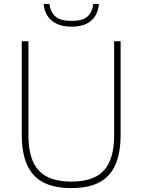

<svg xmlns="http://www.w3.org/2000/svg" viewBox="-20 -950 726 979"><path d="M343.5 9Q257 9 201 -20Q145 -49 118 -109.5Q91 -170 91 -264.5V-740H125V-259.5Q125 -138 177.2 -81Q229.5 -24 343.5 -24Q458 -24 510 -81Q562 -138 562 -259.5V-740H595V-264.5Q595 -170 568.2 -109.5Q541.5 -49 486 -20Q430.5 9 343.5 9ZM344.5 -814Q300 -814 269.5 -828.5Q239 -843 222.2 -869Q205.5 -895 202.5 -930H231.5Q237.5 -888 262.8 -865.8Q288 -843.5 344.5 -843.5Q401.5 -843.5 426.2 -865.8Q451 -888 455.5 -930H484.5Q481.5 -894.5 465.5 -868.5Q449.5 -842.5 419.5 -828.2Q389.5 -814 344.5 -814Z"/></svg>

Font: Encode Sans SC Condensed Thin Thin
Style: Regular
Weight: 250
Version: Version 3.002